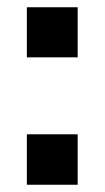

<svg xmlns="http://www.w3.org/2000/svg" viewBox="-20 -509 288 529"><path d="M54 -351V-489H194V-351ZM54 0V-139H194V0Z"/></svg>

Font: Nunito Sans 12pt ExtraLight
Style: Bold
Weight: 700
Version: Version 3.101;gftools[0.9.27]